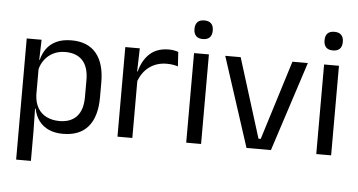

<svg xmlns="http://www.w3.org/2000/svg" viewBox="-55 -770 1945 1042"><g transform="rotate(5 917.5 -249.0)"><path d="M306.5 10.5Q261.5 10.5 228.5 -4.5Q195.5 -19.5 175 -47.5Q154.5 -75.5 147.5 -112.5H121L144.5 -188.5Q146.5 -144.5 164.2 -115.2Q182 -86 212.5 -71.5Q243 -57 281.5 -57Q343 -57 375.8 -93Q408.5 -129 408.5 -198.5V-292Q408.5 -361 376 -397Q343.5 -433 281.5 -433Q244.5 -433 216 -418.5Q187.5 -404 168.8 -379Q150 -354 143 -322L123 -378.5H146.5Q154.5 -412 173.8 -439.2Q193 -466.5 226.8 -482.8Q260.5 -499 310 -499Q398 -499 444 -444.2Q490 -389.5 490 -285.5V-204.5Q490 -99.5 443.8 -44.5Q397.5 10.5 306.5 10.5ZM66 172V-488H147L143.5 -370.5L144.5 -345.5V-140L144 -123.5L146.5 13.5V172Z M680 -298.5 661.5 -361 681.5 -362Q697.5 -424 736.5 -459.8Q775.5 -495.5 840 -495.5Q856 -495.5 868.8 -493Q881.5 -490.5 891.5 -487L896.5 -408.5Q884 -412.5 868.8 -415Q853.5 -417.5 835 -417.5Q780 -417.5 739.2 -387Q698.5 -356.5 680 -298.5ZM603 0V-488H682L678 -344L684 -338V0Z M977.5 0V-488H1058.5V0ZM1018 -568Q993 -568 980.8 -581.2Q968.5 -594.5 968.5 -617.5V-620Q968.5 -643.5 980.8 -656.5Q993 -669.5 1018 -669.5Q1043 -669.5 1055.5 -656.5Q1068 -643.5 1068 -620V-617.5Q1068 -594 1055.5 -581Q1043 -568 1018 -568Z M1378.5 -55.5 1513.5 -488H1597.5L1439 0H1306L1147.5 -488H1231.5L1366.5 -55.5Z M1686 0V-488H1767V0ZM1726.5 -568Q1701.5 -568 1689.2 -581.2Q1677 -594.5 1677 -617.5V-620Q1677 -643.5 1689.2 -656.5Q1701.5 -669.5 1726.5 -669.5Q1751.5 -669.5 1764 -656.5Q1776.5 -643.5 1776.5 -620V-617.5Q1776.5 -594 1764 -581Q1751.5 -568 1726.5 -568Z"/></g></svg>

Font: Anek Gurmukhi
Style: Regular
Weight: 400
Designer: Sarang Kulkarni (Gurmukhi), Yesha Goshar (Latin)
Foundry: Ek Type
Version: Version 1.003